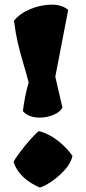

<svg xmlns="http://www.w3.org/2000/svg" viewBox="-20 -808 377 844"><path d="M254.4 -335.4Q245.6 -316.4 216.3 -303.7Q187 -291 153.8 -291Q130.9 -291 111.6 -298.1Q92.3 -305.2 80.6 -319.8Q88.9 -387.2 106 -445.8Q96.2 -483.9 82.5 -529.3Q65.9 -585.9 57.4 -623.3Q48.8 -660.6 41.5 -716.3Q65.4 -748 112.5 -767.8Q159.7 -787.6 210.4 -787.6Q230 -787.6 248.5 -781.5Q267.1 -775.4 279.8 -764.6L223.1 -470.7ZM39.6 -95.2Q64.9 -22.5 155.3 16.6Q179.2 8.8 210.2 -12.7Q241.2 -34.2 266.6 -63.2Q292 -92.3 298.8 -122.6Q272 -160.2 233.9 -189.9Q195.8 -219.7 151.4 -231.9Q139.2 -224.1 113.8 -195.3Q88.4 -166.5 65.9 -136.5Q43.5 -106.4 39.6 -95.2Z"/></svg>

Font: Fruktur
Style: Regular
Weight: 400
Designer: Viktoriya Grabowska
Foundry: Viktoriya Grabowska
Version: Version 1.004; ttfautohint (v1.4.1)